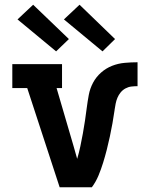

<svg xmlns="http://www.w3.org/2000/svg" viewBox="-20 -791 640 811"><path d="M232 0 95 -419H32V-520H242V-419H219L291 -173Q295 -160 298.5 -146.5Q302 -133 306 -120Q314 -147 319.5 -173.5Q325 -200 330 -227Q335 -254 339 -281.5Q343 -309 346.5 -336Q350 -363 355 -390Q360 -417 373 -441.5Q386 -466 407 -484.5Q428 -503 453.5 -513Q479 -523 506.5 -525.5Q534 -528 561 -528V-427Q548 -427 535 -425.5Q522 -424 510 -417.5Q498 -411 489.5 -400.5Q481 -390 476 -378Q471 -366 468.5 -353Q466 -340 464 -327V-326Q460 -298 455 -270Q450 -242 444 -214Q438 -186 431 -158.5Q424 -131 415.5 -103.5Q407 -76 396 -49.5Q385 -23 368 0ZM413 -574 250 -709 316 -771 466 -626ZM217 -574 54 -709 120 -771 271 -626Z"/></svg>

Font: Iosevka Etoile
Style: Bold
Weight: 700
Designer: Belleve Invis
Foundry: Belleve Invis
Version: Version 28.1.0; ttfautohint (v1.8.4)